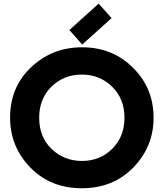

<svg xmlns="http://www.w3.org/2000/svg" viewBox="-20 -1001 879 1031"><path d="M509.8 -981.4 579.1 -903.8 421.4 -761.7 352.5 -839.8ZM419.9 -136.7Q516.6 -136.7 582.5 -201.7Q648.4 -267.1 648.4 -368.9Q648.4 -470.7 582 -535.6Q515.6 -600.6 419.4 -600.6Q322.8 -600.6 256.3 -535.6Q190.4 -470.7 190.4 -368.7Q190.4 -265.6 256.8 -201.2Q324.7 -136.7 419.9 -136.7ZM419.4 9.8Q251 9.8 142.6 -101.6Q34.2 -212.9 34.2 -369.6Q34.2 -527.3 138.7 -631.8Q254.4 -747.1 420.9 -747.1Q588.4 -747.1 700.2 -631.3Q804.7 -523.4 804.7 -368.4Q804.7 -213.4 695.8 -101.6Q587.4 9.8 419.4 9.8Z"/></svg>

Font: Newest Shape
Style: Bold
Weight: 700
Designer: Wojciech Kalinowski "wmk69" (wmk69@o2.pl)
Foundry: Wojciech Kalinowski "wmk69" (wmk69@o2.pl)
Version: Version 1.0.0; 2022-02-24